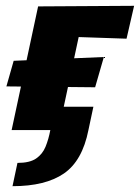

<svg xmlns="http://www.w3.org/2000/svg" viewBox="-20 -447 481 660"><path d="M20 0 111 -425H273L182 0ZM23 193 40 113Q82 113 104 98Q126 83 136.5 57.5Q147 32 153 0H109L126 -80H301L284 0Q263 106 199.5 149.5Q136 193 23 193ZM307 -147 2 -150 27 -238 337 -251ZM415 -314 181 -322 111 -425 441 -427Z"/></svg>

Font: Ysabeau Infant Black
Style: Italic
Weight: 900
Italic angle: -12°
Designer: Christian Thalmann (Catharsis Fonts)
Version: Version 2.001;gftools[0.9.30]; featfreeze: ss01,ss02,lnum